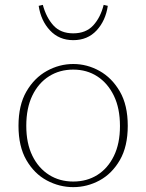

<svg xmlns="http://www.w3.org/2000/svg" viewBox="-20 -756 601 789"><path d="M281 13Q224 13 172.5 -14.5Q121 -42 88.5 -98Q56 -154 56 -239Q56 -324 88.5 -380Q121 -436 172.5 -464.5Q224 -493 281 -493Q338 -493 389 -464.5Q440 -436 472.5 -380Q505 -324 505 -239Q505 -154 472.5 -98Q440 -42 389 -14.5Q338 13 281 13ZM281 -10Q337 -10 380 -37Q423 -64 448 -115Q473 -166 473 -238Q473 -311 448 -362.5Q423 -414 380 -442Q337 -470 281 -470Q225 -470 181.5 -442.5Q138 -415 113 -363.5Q88 -312 88 -239Q88 -167 113 -116Q138 -65 181.5 -37.5Q225 -10 281 -10ZM139 -732 156 -736Q170 -684 199.5 -651.5Q229 -619 281 -619Q333 -619 363 -651.5Q393 -684 406 -736L423 -732Q414 -671 377 -631Q340 -591 281 -591Q223 -591 185.5 -631Q148 -671 139 -732Z"/></svg>

Font: Source Serif 4 SmText ExtraLight
Style: Regular
Weight: 200
Designer: Frank Grießhammer
Foundry: Adobe
Version: Version 4.005;hotconv 1.1.0;makeotfexe 2.6.0